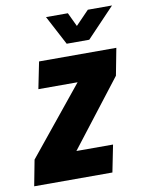

<svg xmlns="http://www.w3.org/2000/svg" viewBox="-106 -747 612 805"><g transform="rotate(-10 200.5 -345.0)"><path d="M392 -397 174 -115H330L307 0H-26L-5 -110L229 -398H62L85 -512H414ZM146 -690H239L267 -631L324 -690H427L308 -565H212Z"/></g></svg>

Font: Decalotype ExtraBold Italic
Style: Regular
Weight: 800
Italic angle: -12°
Designer: Alfredo Marco Pradil
Foundry: Alfredo Marco Pradil
Version: Version 1.0